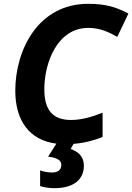

<svg xmlns="http://www.w3.org/2000/svg" viewBox="-20 -745 692 1005"><path d="M264 240C373 240 419 189 419 122C419 73 388 48 350 35L365 8C431 3 484 -15 517 -28V-155C462 -133 406 -117 352 -117C255 -117 212 -170 212 -278C212 -418 281 -599 442 -599C502 -599 548 -578 594 -552L652 -674C589 -708 532 -725 442 -725C177 -725 60 -480 60 -270C60 -115 133 -11 275 7L232 75C283 81 301 96 301 118C301 144 284 158 251 158C228 158 204 152 190 147V229C205 234 233 240 264 240Z"/></svg>

Font: Noto Sans
Style: Bold Italic
Weight: 700
Italic angle: -12°
Designer: Monotype Design Team
Foundry: Monotype Imaging Inc.
Version: Version 2.013